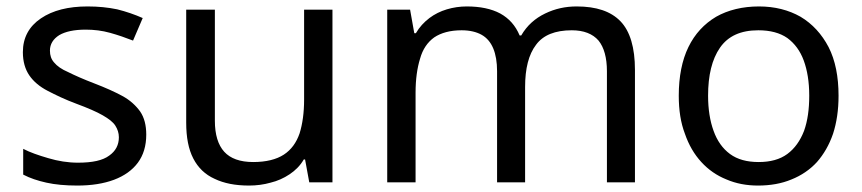

<svg xmlns="http://www.w3.org/2000/svg" viewBox="-20 -566 2677 596"><path d="M434 -148C434 -113 425 -84 408 -61C391 -38 366 -20 334 -8C302 4 264 10 220 10C183 10 151 7 124 1C97 -5 73 -13 52 -24V-104C73 -93 99 -84 130 -75C160 -66 191 -61 222 -61C267 -61 299 -68 319 -83C339 -97 349 -116 349 -140C349 -153 345 -165 338 -176C331 -187 318 -197 299 -208C280 -219 252 -231 217 -244C182 -257 153 -271 128 -284C103 -297 84 -313 71 -332C58 -351 51 -375 51 -404C51 -449 70 -484 107 -509C144 -534 192 -546 252 -546C285 -546 315 -543 344 -537C372 -530 398 -521 423 -510L393 -440C370 -449 347 -457 322 -464C297 -471 272 -474 246 -474C210 -474 183 -468 164 -457C145 -445 135 -429 135 -409C135 -394 139 -382 148 -372C157 -361 171 -351 192 -342C212 -332 239 -320 273 -307C307 -294 336 -281 360 -268C384 -255 402 -238 415 -220C428 -201 434 -177 434 -148Z M924 -536H1012V0H940L927 -71H923C912 -52 897 -37 879 -25C861 -13 841 -4 820 1C799 7 776 10 753 10C710 10 675 3 646 -11C617 -24 595 -45 580 -74C565 -103 558 -140 558 -185V-536H647V-191C647 -148 657 -116 676 -95C695 -74 725 -63 766 -63C806 -63 838 -71 861 -86C884 -101 900 -123 910 -152C919 -181 924 -216 924 -257V-536Z M1770 -546C1831 -546 1876 -531 1906 -500C1936 -469 1951 -418 1951 -349V0H1864V-345C1864 -387 1855 -419 1838 -440C1820 -461 1792 -472 1755 -472C1703 -472 1666 -457 1644 -427C1621 -397 1610 -353 1610 -296V0H1523V-345C1523 -373 1519 -397 1511 -416C1503 -435 1491 -449 1475 -458C1459 -467 1438 -472 1413 -472C1377 -472 1349 -464 1328 -450C1307 -435 1292 -413 1284 -384C1275 -355 1270 -320 1270 -278V0H1182V-536H1253L1266 -463H1271C1282 -482 1296 -497 1313 -510C1329 -522 1347 -531 1367 -537C1387 -543 1408 -546 1429 -546C1470 -546 1505 -539 1533 -524C1560 -509 1580 -487 1593 -456H1598C1616 -487 1641 -509 1672 -524C1703 -539 1735 -546 1770 -546Z M2583 -269C2583 -224 2577 -185 2566 -151C2554 -116 2537 -87 2516 -63C2494 -39 2467 -21 2437 -9C2406 4 2371 10 2333 10C2298 10 2265 4 2235 -9C2205 -21 2179 -39 2157 -63C2135 -87 2118 -116 2106 -151C2093 -185 2087 -224 2087 -269C2087 -328 2097 -379 2117 -420C2137 -461 2166 -492 2203 -514C2240 -535 2285 -546 2336 -546C2385 -546 2428 -535 2465 -514C2502 -492 2531 -460 2552 -420C2573 -379 2583 -328 2583 -269ZM2178 -269C2178 -227 2184 -190 2195 -160C2206 -129 2223 -105 2246 -88C2269 -71 2299 -63 2335 -63C2371 -63 2401 -71 2424 -88C2447 -105 2464 -129 2476 -160C2487 -191 2492 -227 2492 -269C2492 -312 2486 -348 2475 -378C2464 -408 2447 -431 2424 -448C2401 -464 2371 -472 2334 -472C2279 -472 2240 -454 2215 -418C2190 -382 2178 -332 2178 -269Z"/></svg>

Font: NameLogos Sans
Style: Regular
Weight: 500
Version: Version 0.1